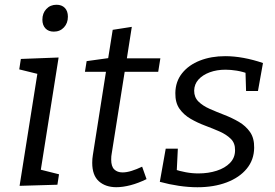

<svg xmlns="http://www.w3.org/2000/svg" viewBox="-20 -771 1146 800"><path d="M61.6 3.3 141.9 -502.7 170.3 -454.8 60.2 -481.9 66.9 -525.4 224.2 -531.4 143.9 -24.7 117.8 -71.9 225.9 -44.8 219.2 -1.3ZM204 -639.2Q182 -639.2 169.3 -652.7Q156.6 -666.3 156.6 -689Q156.6 -716.1 173.1 -733.6Q189.7 -751.2 215.4 -751.2Q237.5 -751.2 250.2 -738Q262.9 -724.8 262.9 -701.4Q262.9 -674.6 246.5 -656.9Q230.1 -639.2 204 -639.2Z M590.6 -24.7Q555.9 -7.7 523.7 0.7Q491.5 9 464.8 9Q419.7 9 392 -15.7Q364.3 -40.4 364.3 -92.5Q364.3 -101.5 364.9 -109Q365.6 -116.5 366.9 -124.9L423.5 -484.5L432.9 -471.8H333.9L341 -516.3L444.9 -530.7L428.6 -515L449.6 -646.7L529.2 -659.1L506.6 -515L498.5 -528H648.2L639.2 -471.8H487.8L501.5 -484.5L445.3 -130.2Q444.3 -126.2 443.8 -119.7Q443.3 -113.2 443.3 -106.2Q443.3 -77.5 456.1 -65.1Q468.9 -52.6 490.6 -52.6Q507.9 -52.6 528.5 -59.1Q549.2 -65.5 572.2 -76.5Z M802.6 9.2Q766.1 9.2 725.4 3.3Q684.8 -2.7 645.9 -13.4L670.5 -151.5H721L715.9 -47.4L704.5 -66.1Q728.2 -58.1 754.1 -53.3Q779.9 -48.4 806.9 -48.4Q848.2 -48.4 882.9 -59.6Q917.6 -70.7 938.5 -92.3Q959.4 -113.9 959.4 -144.9Q960 -174.5 941.8 -192.4Q923.6 -210.4 895.2 -223Q866.8 -235.5 834.7 -247.5Q802.6 -259.5 774.2 -276Q745.7 -292.5 727.8 -317.9Q710 -343.3 710.6 -383.3Q711.2 -431.4 738.8 -465.9Q766.4 -500.4 813.2 -518.7Q860.1 -537 918.5 -537Q955.1 -537 995 -529.7Q1034.8 -522.4 1075.7 -508.4L1054.8 -391.7H1005.3L1002.7 -477.4L1017.5 -462.6Q992.3 -472.3 966.9 -476.5Q941.6 -480.6 919.8 -480.6Q883.2 -480.6 853.7 -469.7Q824.3 -458.7 806.9 -439.5Q789.6 -420.3 789 -393.3Q789 -365.7 806.8 -348Q824.7 -330.2 853.5 -317.5Q882.2 -304.8 914.3 -292.4Q946.4 -280.1 975.2 -263.3Q1003.9 -246.5 1021.8 -220.9Q1039.7 -195.3 1039 -155Q1038.4 -104.9 1008 -68Q977.6 -31.1 924.2 -10.9Q870.9 9.2 802.6 9.2Z"/></svg>

Font: Bitter Thin
Style: Italic
Weight: 100
Italic angle: -9°
Designer: Sol Matas, and Bitter project Authors
Foundry: Sol Matas
Version: Version 2.002